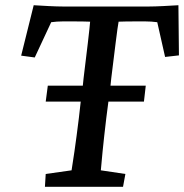

<svg xmlns="http://www.w3.org/2000/svg" viewBox="-20 -715 705 735"><path d="M663 -695C627 -693 583 -690 546 -690H225C188 -690 144 -693 109 -695L61 -502L113 -495L176 -630C190 -632 206 -633 219 -633H263C279 -633 307 -633 325 -632C324 -614 311 -504 300 -416L297 -387H163L155 -326H289L282 -264C270 -165 258 -87 254 -63L155 -49L152 0H451L460 -49L366 -63C368 -87 375 -165 387 -264L395 -326H531L538 -387H403L406 -416C417 -504 430 -614 434 -632C452 -633 482 -633 498 -633H538C551 -633 568 -632 582 -630L612 -497L665 -503Z"/></svg>

Font: TPK Tissa Web Medium
Style: Italic
Weight: 500
Italic angle: -7°
Designer: Jacques Le Bailly, Suppakit Chalermlarp | Katatrad Co.,Ltd.
Foundry: Jacques Le Bailly, Cadson Demak Co.,Ltd.
Version: Version 5.000;Glyphs 3.1.2 (3151)